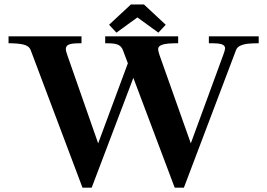

<svg xmlns="http://www.w3.org/2000/svg" viewBox="-20 -868 1236 888"><path d="M466.5 -668V-700H804V-668Q777.5 -668 758.2 -666.5Q739 -665 725.2 -659Q711.5 -653 711.5 -641Q711.5 -636 713.2 -628.8Q715 -621.5 717.5 -614L862.5 -205L1014 -618Q1021 -637.5 1021 -644Q1021 -655 1011.8 -660.2Q1002.5 -665.5 987.2 -666.8Q972 -668 946 -668V-700H1176.5V-668Q1149 -668 1128.5 -666Q1108 -664 1092.2 -657Q1076.5 -650 1071.5 -636L830.5 0H788L548.5 -636Q543 -650 532.8 -657Q522.5 -664 507.5 -666Q492.5 -668 466.5 -668ZM19.5 -668V-700H357V-668Q332 -668 317.5 -666.5Q303 -665 293.8 -659.2Q284.5 -653.5 284.5 -641Q284.5 -636 286.5 -628.5Q288.5 -621 291 -614L434 -205L598.5 -648.5L628.5 -591.5L404 0H361.5L122 -636Q114.5 -656 88.2 -662Q62 -668 19.5 -668ZM746.5 -753.5 712.5 -717 615.5 -787.5 518.5 -717 484.5 -753.5 585.5 -847.5H645.5Z"/></svg>

Font: Didactic
Style: Regular
Weight: 400
Designer: Tyler Finck
Foundry: Etcetera Type Co
Version: Version 3.007;FEAKit 1.0